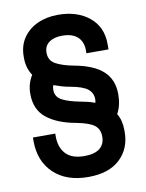

<svg xmlns="http://www.w3.org/2000/svg" viewBox="-83 -773 645 847"><g transform="rotate(-10 240.0 -350.0)"><path d="M244 14Q146 14 89.5 -40Q33 -94 33 -184V-200H133V-187Q133 -138 160 -109Q187 -80 243 -80Q289 -80 312 -98.5Q335 -117 335 -151Q335 -184 313 -201.5Q291 -219 234 -230Q149 -245 102 -283Q55 -321 55 -391Q55 -415 61 -435.5Q67 -456 78 -473Q55 -507 55 -552V-558Q55 -607 79 -642Q103 -677 143.5 -695.5Q184 -714 235 -714Q321 -714 375 -670Q429 -626 429 -549V-525H330V-540Q330 -563 320 -581.5Q310 -600 289.5 -610Q269 -620 238 -620Q201 -620 179 -604Q157 -588 157 -558Q157 -522 187.5 -506Q218 -490 266 -481Q354 -465 395.5 -426.5Q437 -388 437 -323Q437 -273 417 -237Q427 -221 431.5 -202Q436 -183 436 -162V-154Q436 -80 386.5 -33Q337 14 244 14ZM330 -303Q332 -306 332.5 -309.5Q333 -313 333 -319Q333 -347 311.5 -364.5Q290 -382 234 -392Q215 -395 197 -400.5Q179 -406 162 -412Q158 -404 158 -391Q158 -359 187.5 -344Q217 -329 265 -320Q286 -316 300.5 -312.5Q315 -309 330 -303Z"/></g></svg>

Font: Space Grotesk SemiBold
Style: Regular
Weight: 600
Designer: Florian Karsten
Foundry: Florian Karsten
Version: Version 2.000